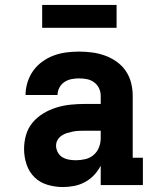

<svg xmlns="http://www.w3.org/2000/svg" viewBox="-20 -746 640 774"><path d="M234 8Q234 8 234 8Q234 8 234 8H233Q202 8 171.5 -1Q141 -10 119 -31.5Q97 -53 87 -83.5Q77 -114 77 -145Q77 -174 85 -202Q93 -230 111.5 -252Q130 -274 155 -289Q180 -304 207.5 -312.5Q235 -321 264 -324Q293 -327 321 -327H386V-360Q386 -376 379 -390.5Q372 -405 359 -414.5Q346 -424 330 -427Q314 -430 298 -430Q283 -430 268 -427Q253 -424 240 -415.5Q227 -407 219.5 -393Q212 -379 212 -363H83Q83 -363 83 -363Q83 -363 83 -363Q83 -389 91 -414.5Q99 -440 114 -461Q129 -482 150.5 -497.5Q172 -513 196 -522Q220 -531 246 -534.5Q272 -538 298 -538Q325 -538 351.5 -534.5Q378 -531 403 -522Q428 -513 450 -497.5Q472 -482 487 -460Q502 -438 508.5 -412Q515 -386 515 -360V-110H556V0H386V-78Q375 -57 359 -40Q343 -23 322.5 -12Q302 -1 279.5 3.5Q257 8 234 8ZM286 -100Q305 -100 324 -104.5Q343 -109 357.5 -121.5Q372 -134 379 -152Q386 -170 386 -189V-219H321Q309 -219 297 -218.5Q285 -218 273 -215.5Q261 -213 249.5 -209.5Q238 -206 228 -199Q218 -192 212 -181.5Q206 -171 206 -159Q206 -145 213 -132Q220 -119 232 -112Q244 -105 258 -102.5Q272 -100 286 -100ZM150 -634V-726H450V-634Z"/></svg>

Font: Iosevka Curly Slab XBdEx
Style: Regular
Weight: 800
Width: 7
Monospace: yes
Designer: Belleve Invis
Foundry: Belleve Invis
Version: Version 11.0.0; ttfautohint (v1.8.3)